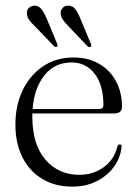

<svg xmlns="http://www.w3.org/2000/svg" viewBox="-20 -668 498 698"><path d="M423.5 -279.5Q423.5 -255.5 394 -255.5H97.5Q97.5 -250 97.5 -245Q97.5 -142.5 145.2 -87.5Q193 -32.5 268 -32.5Q319.5 -32.5 357.8 -60.8Q396 -89 406.5 -135Q410 -143 415.5 -143Q423 -143 422 -133Q417 -92 392.8 -59.8Q368.5 -27.5 330 -8.5Q291.5 10.5 243.5 10.5Q181 10.5 134.2 -17.2Q87.5 -45 61.8 -95.8Q36 -146.5 36 -215.5Q36 -284.5 62.2 -339.5Q88.5 -394.5 136.2 -426.8Q184 -459 248 -459Q300.5 -459 340 -436.2Q379.5 -413.5 401.5 -373Q423.5 -332.5 423.5 -279.5ZM240 -441Q179.5 -441 142 -394.8Q104.5 -348.5 98.5 -271.5H339.5Q356 -271.5 356 -286.5Q356 -358.5 324.2 -399.8Q292.5 -441 240 -441ZM272.5 -599.5 310 -509.5Q313.5 -501 309.5 -498Q305 -494.5 298 -500L228.5 -573Q216.5 -585 208.8 -596Q201 -607 200.5 -620.5Q200.5 -631.5 208 -639.5Q215.5 -647.5 228.5 -647.5Q244 -647.5 254 -634.5Q264 -621.5 272.5 -599.5ZM150 -600 187.5 -509.5Q191 -501.5 187.5 -498.5Q182.5 -495 176 -500.5L106.5 -573Q94 -584.5 86 -595.5Q78 -606.5 78 -620Q77 -631 84.8 -639Q92.5 -647 105.5 -647.5Q120.5 -647.5 130.5 -634.8Q140.5 -622 150 -600Z"/></svg>

Font: Fraunces 72pt S000 Light
Style: Regular
Weight: 300
Version: Version 1.000; ttfautohint (v1.8.3)